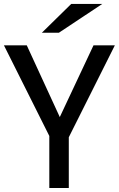

<svg xmlns="http://www.w3.org/2000/svg" viewBox="-28 -937 593 957"><path d="M327.1 -917.5H481.9L265.6 -773.9H180.7ZM270 -353.5 438 -710.9H544.4L314.9 -252.9V0H217.8V-259.3L-8.3 -710.9H105.5Z"/></svg>

Font: Ufes Sans
Style: Regular
Weight: 400
Designer: Ricardo Esteves, Filipe Motta, Cassio Ferreira, Ana Quintelato & Breno Mello
Foundry: ProDesignUfes - Ricardo Esteves, Filipe Motta, Cassio Ferreira, Ana Quintelato & Breno Mello (This is a derivative work,
Version: Version 2.0